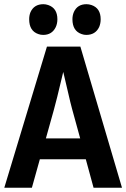

<svg xmlns="http://www.w3.org/2000/svg" viewBox="-23 -877 590 897"><path d="M126 0 163.1 -132.8H377.9L414.1 0H546.9L352.5 -659.2H196.3L-2.9 0ZM228.5 -363.3Q238.3 -396.5 272.5 -541Q279.3 -514.6 292 -458Q307.6 -389.6 313.5 -369.1L351.6 -230.5H191.4ZM245.1 -787.1Q245.1 -838.9 202.1 -853.5Q190.4 -857.4 179.7 -857.4Q135.7 -857.4 119.1 -819.3Q113.3 -804.7 113.3 -787.1Q113.3 -732.4 156.2 -717.8Q167 -713.9 178.7 -713.9Q219.7 -713.9 237.3 -750Q245.1 -766.6 245.1 -787.1ZM447.3 -787.1Q447.3 -838.9 404.3 -853.5Q392.6 -857.4 380.9 -857.4Q338.9 -857.4 322.3 -821.3Q315.4 -805.7 315.4 -787.1Q315.4 -732.4 358.4 -717.8Q369.1 -713.9 379.9 -713.9Q422.9 -713.9 440.4 -751Q447.3 -767.6 447.3 -787.1Z"/></svg>

Font: Yaldevi Colombo
Style: Bold
Weight: 700
Designer: Sol Matas, Denzil Rajitha, Kosala Senevirathne and Pathum Egodawatta
Foundry: Mooniak
Version: Version 1.020 ; ttfautohint (v1.6)